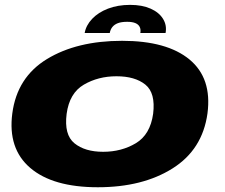

<svg xmlns="http://www.w3.org/2000/svg" viewBox="-20 -764 922 788"><path d="M381.5 4.5Q565.5 4.5 688.2 -72.8Q811 -150 831.5 -298.5Q850.5 -443 757.8 -519.8Q665 -596.5 481 -596.5Q296 -596.5 173 -521.8Q50 -447 30.5 -298.5Q11.5 -154 104.2 -74.8Q197 4.5 381.5 4.5ZM403.5 -141Q328.5 -141 285.5 -176Q242.5 -211 253.5 -297Q265 -382 324 -416.5Q383 -451 458 -451Q534 -451 576.5 -416.8Q619 -382.5 608.5 -297Q596.5 -211.5 537.5 -176.2Q478.5 -141 403.5 -141ZM514 -744Q463.5 -744 423.2 -728.5Q383 -713 358 -686.5Q333 -660 327.5 -628.5H430.5Q433 -643 441.2 -653.2Q449.5 -663.5 464 -669Q478.5 -674.5 502 -674.5Q523 -674.5 535.5 -669.2Q548 -664 553.2 -653.8Q558.5 -643.5 556 -628.5H659.5Q665.5 -660 649.2 -686.5Q633 -713 598.2 -728.5Q563.5 -744 514 -744Z"/></svg>

Font: Anybody Expanded ExtraBold
Style: Italic
Weight: 800
Width: 7
Italic angle: -10°
Version: Version 1.113;gftools[0.9.25]